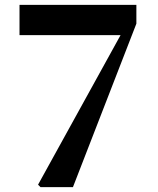

<svg xmlns="http://www.w3.org/2000/svg" viewBox="-20 -767 648 787"><path d="M146 0 136 -10 499 -668 482 -603V-623H60V-747H539V-670L279 0Z"/></svg>

Font: Noto Serif JP ExtraLight Black
Style: Regular
Weight: 900
Version: Version 2.003-H1;hotconv 1.1.1;makeotfexe 2.6.0